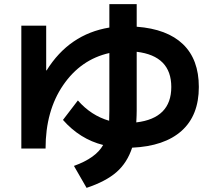

<svg xmlns="http://www.w3.org/2000/svg" viewBox="-20 -827 1040 927"><path d="M203 -703V-487H205Q314 -662 508 -694V-807H640V-698Q787 -687 863.5 -613.5Q940 -540 940 -407Q940 -270 857 -195.5Q774 -121 618 -114Q594 -41 542.5 4Q491 49 398 80L337 -26Q443 -64 478 -127Q366 -155 284 -248L356 -342Q420 -269 507 -244Q508 -259 508 -293V-571Q370 -540 285 -416Q200 -292 200 -110H83V-703ZM638 -236Q807 -256 807 -407Q807 -557 640 -577V-293Q640 -272 638 -236Z"/></svg>

Font: Mplus 1p Bold
Style: Bold
Weight: 700
Version: Version 1.061